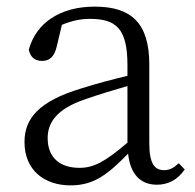

<svg xmlns="http://www.w3.org/2000/svg" viewBox="-20 -546 589 580"><path d="M454 12C487 12 516 -2 538 -34L520 -53C505 -39 493 -32 476 -32C448 -32 431 -50 431 -113V-351C431 -476 377 -526 266 -526C162 -526 89 -477 67 -396C71 -375 84 -362 107 -362C130 -362 144 -375 151 -404L167 -471C196 -483 223 -489 251 -489C330 -489 365 -461 365 -349V-317C320 -306 273 -294 226 -279C96 -240 54 -187 54 -117C54 -31 115 14 193 14C262 14 304 -17 367 -82C373 -23 402 12 454 12ZM124 -129C124 -174 149 -217 240 -247C280 -261 323 -274 365 -286V-115C298 -58 264 -39 220 -39C162 -39 124 -69 124 -129Z"/></svg>

Font: Kiri Minchoo Light
Style: Regular
Weight: 300
Designer: Ryoko NISHIZUKA 西塚涼子 (kana & ideographs); Frank Grießhammer (Latin, Greek & Cyrillic);
akenotsuki.com/eyeben/fonts/ (U+
Foundry: Adobe
akenotsuki.com/eyeben/fonts/
Version: Version 4.002;hotconv 1.0.119;makeotfexe 2.5.65604